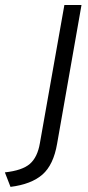

<svg xmlns="http://www.w3.org/2000/svg" viewBox="-84 -531 350 768"><path d="M-42 216.5 -64.5 158.5Q5 151 35.5 124.5Q66 98 75.5 42L173.5 -511H242L144.5 43.5Q130 128.5 85.8 167.2Q41.5 206 -42 216.5Z"/></svg>

Font: Overpass Light
Style: Italic
Weight: 300
Italic angle: -10°
Designer: Delve Withrington, Dave Bailey, Thomas Jockin
Foundry: Delve Fonts LLC
Version: Version 4.000; ttfautohint (v1.8.3)